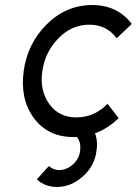

<svg xmlns="http://www.w3.org/2000/svg" viewBox="-20 -532 543 762"><path d="M333 -41 267 -3Q284 5 293 24Q301 41 298 66Q295 97 270 120Q244 143 215 143Q192 143 174 127Q174 127 162 140Q150 153 126 180Q159 210 206 210Q262 210 309 168Q356 126 363 66Q373 2 333 -41ZM346 -512Q243 -512 166 -436Q89 -360 74 -250Q59 -139 114 -64Q170 12 272 12Q373 12 451 -63L407 -120Q354 -66 283 -66Q213 -66 175 -120Q137 -173 148 -250Q159 -326 212 -380Q264 -434 334 -434Q404 -434 443 -380L503 -437Q446 -512 346 -512Z"/></svg>

Font: Unageo
Style: Regular-Italic
Weight: 400
Designer: Richard Sepsi
Foundry: Richard Sepsi
Version: Version 2.000